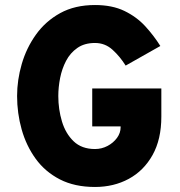

<svg xmlns="http://www.w3.org/2000/svg" viewBox="-20 -732 717 764"><path d="M358 12Q277 12 218.2 -18.2Q159.5 -48.5 122 -100.2Q84.5 -152 66.2 -216.8Q48 -281.5 48 -350Q48 -413.5 66.5 -477.2Q85 -541 123 -594.2Q161 -647.5 219.5 -679.8Q278 -712 358 -712Q426.5 -712 475 -688.5Q523.5 -665 557.8 -627.8Q592 -590.5 618 -549L480 -471Q457.5 -507 427.8 -534Q398 -561 358 -561Q316 -561 287.8 -541.2Q259.5 -521.5 243 -490Q226.5 -458.5 219.2 -421.5Q212 -384.5 212 -350Q212 -297 226.5 -248.8Q241 -200.5 273 -169.8Q305 -139 358 -139Q384.5 -139 407.8 -151.2Q431 -163.5 445.5 -183.2Q460 -203 460 -226V-229H347V-380H622V-268Q622 -177.5 587 -115Q552 -52.5 492.2 -20.2Q432.5 12 358 12Z"/></svg>

Font: Overpass Black
Style: Regular
Weight: 900
Designer: Delve Withrington, Dave Bailey, Thomas Jockin
Foundry: Delve Fonts LLC
Version: Version 4.000; ttfautohint (v1.8.3)